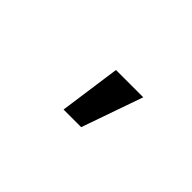

<svg xmlns="http://www.w3.org/2000/svg" viewBox="-16 -1038 632 632"><g transform="rotate(45 300.0 -722.0)"><path d="M413 -829H286L256 -615H338Z"/></g></svg>

Font: CommitMono
Style: 600Regular
Weight: 600
Monospace: yes
Designer: Eigil Nikolajsen
Foundry: Eigil Nikolajsen
Version: Version 1.143